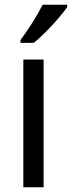

<svg xmlns="http://www.w3.org/2000/svg" viewBox="-20 -786 302 806"><path d="M163 0H78V-536H163ZM262 -756Q249 -737 224.5 -708.5Q200 -680 172 -652Q144 -624 122 -606H66V-618Q90 -650 116 -691Q142 -732 159 -766H262Z"/></svg>

Font: Noto Sans SemiCondensed
Style: Regular
Weight: 400
Width: 4
Designer: Monotype Design Team
Foundry: Monotype Imaging Inc.
Version: Version 2.013; ttfautohint (v1.8.4.7-5d5b)